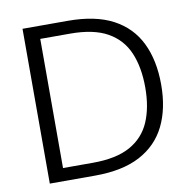

<svg xmlns="http://www.w3.org/2000/svg" viewBox="-79 -777 842 855"><g transform="rotate(-10 342.5 -350.0)"><path d="M78 0V-700H283Q407 -700 486.5 -658Q566 -616 604.5 -537Q643 -458 643 -348Q643 -240 604.5 -162Q566 -84 486.5 -42Q407 0 283 0ZM148 -58H283Q389 -58 452 -93Q515 -128 543 -193Q571 -258 571 -348Q571 -439 543 -505Q515 -571 452 -606.5Q389 -642 283 -642H148Z"/></g></svg>

Font: Host Grotesk Light Light
Style: Regular
Weight: 300
Version: Version 1.003